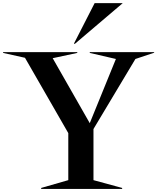

<svg xmlns="http://www.w3.org/2000/svg" viewBox="-145 -1209 1008 1230"><path d="M461.2 -1188.8H641.2L333.8 -927.5L328.8 -930ZM118.8 -5 292.5 -55V-356.2L15 -838.8L-125 -870V-875H350V-870L192.5 -836.2L430 -420L597.5 -831.2L430 -870V-875H842.5V-871.2L722.5 -831.2L453.8 -382.5V-55L637.5 -5V1.2H118.8Z"/></svg>

Font: Equateur
Style: Regular
Weight: 400
Designer: Ange Degheest & Eugénie Bidaut
Foundry: Velvetyne Type Foundry
Version: Version 1.000;FEAKit 1.0